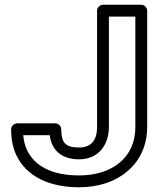

<svg xmlns="http://www.w3.org/2000/svg" viewBox="-20 -756 689 811"><path d="M313.8 -15C198 -15 125.2 -56 93.9 -122.6C85.6 -140.2 80.1 -162 78.1 -185H190.1C198.1 -120.2 241.5 -83 313.8 -83C396.6 -83 440 -145.1 440 -219V-686H551.7V-219C551.7 -88.3 451.2 -15 313.8 -15ZM313.8 -133C255.4 -133 238.7 -154.2 238.7 -210C238.7 -220.7 228.8 -235 213.7 -235H52C41.3 -235 27 -225.1 27 -210C27 -169.2 33.9 -132.8 48.6 -101.4C90.7 -11.7 187 35 313.8 35C353.5 35 390.8 29.5 425.5 18.3C524.9 -13.9 601.7 -95.9 601.7 -219V-711C601.7 -721.7 591.8 -736 576.7 -736H415C404.3 -736 390 -726.1 390 -711V-219C390 -164.1 365.4 -133 313.8 -133Z"/></svg>

Font: Asimov
Style: WidOu
Weight: 500
Designer: Google
Version: Version 2.000980; 2014